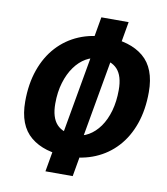

<svg xmlns="http://www.w3.org/2000/svg" viewBox="-81 -782 749 860"><g transform="rotate(10 293.0 -351.5)"><path d="M183.6 9.8 203.1 -101.6 225.1 -132.3 304.2 -580.6 292.5 -609.4 310.5 -712.9H434.6L416.5 -609.4L395.5 -580.6L316.4 -132.3L327.1 -101.6L307.6 9.8ZM269.5 -73.2Q162.1 -73.2 101.1 -123.8Q40 -174.3 40 -282.7Q40 -363.3 62.7 -427.5Q85.4 -491.7 126.7 -536.6Q168 -581.5 224.6 -605.5Q281.2 -629.4 349.1 -629.4Q456.5 -629.4 517.3 -578.9Q578.1 -528.3 578.1 -419.9Q578.1 -339.4 555.7 -275.1Q533.2 -210.9 491.9 -166Q450.7 -121.1 394 -97.2Q337.4 -73.2 269.5 -73.2ZM285.2 -172.9Q318.4 -172.9 346.9 -189.5Q375.5 -206.1 397.5 -236.8Q419.4 -267.6 431.6 -310.5Q443.8 -353.5 443.8 -405.8Q443.8 -469.7 416 -499.8Q388.2 -529.8 333.5 -529.8Q301.8 -529.8 273.2 -513.2Q244.6 -496.6 222.4 -465.8Q200.2 -435.1 187.3 -392.3Q174.3 -349.6 174.3 -296.9Q174.3 -233.4 202.4 -203.1Q230.5 -172.9 285.2 -172.9Z"/></g></svg>

Font: Cascadia Code PL
Style: Italic
Weight: 400
Italic angle: -10°
Monospace: yes
Designer: Aaron Bell
Foundry: Saja Typeworks
Version: Version 2404.023